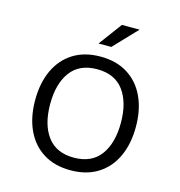

<svg xmlns="http://www.w3.org/2000/svg" viewBox="-132 -1046 1104 1175"><g transform="rotate(15 420.0 -458.5)"><path d="M101 -348Q101 -456 138.5 -537Q176 -618 247.5 -663Q319 -708 420 -708Q521 -708 592.5 -663Q664 -618 701.5 -537Q739 -456 739 -348Q739 -240 701.5 -159Q664 -78 592.5 -33Q521 12 420 12Q319 12 247.5 -33Q176 -78 138.5 -159Q101 -240 101 -348ZM644 -348Q644 -477 588 -552.5Q532 -628 420 -628Q308 -628 252 -552.5Q196 -477 196 -348Q196 -219 252 -143.5Q308 -68 420 -68Q532 -68 588 -143.5Q644 -219 644 -348ZM495 -929H607L467 -782H386Z"/></g></svg>

Font: Amiko
Style: Regular
Weight: 400
Designer: Pablo Impallari, Rodrigo Fuenzalida, Andres Torresi
Foundry: Impallari Type
Version: Version 1.001; ttfautohint (v1.3)